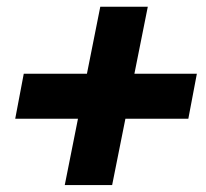

<svg xmlns="http://www.w3.org/2000/svg" viewBox="-20 -588 602 560"><path d="M168.9 -48.3 272.5 -568.4H411.1L307.1 -48.3ZM24.4 -241.7 49.3 -373H554.2L529.3 -241.7Z"/></svg>

Font: Reddit Sans ExtraBold
Style: Italic
Weight: 800
Italic angle: -11.25°
Designer: Stephen Hutchings
Version: Version 1.013